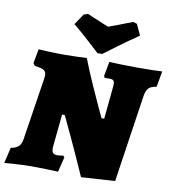

<svg xmlns="http://www.w3.org/2000/svg" viewBox="-108 -979 974 1075"><g transform="rotate(10 379.0 -441.5)"><path d="M514 -516 515 -530Q515 -547 509 -553Q503 -559 488 -559H458L454 -570L469 -651Q487 -650 535.5 -648.5Q584 -647 633 -647Q678 -647 717 -648Q756 -649 770 -650L754 -560Q723 -556 709.5 -542Q696 -528 691 -497L617 0L425 12Q374 -104 330.5 -197Q287 -290 275 -315H260L242 -137Q241 -131 241 -120Q241 -101 248.5 -93.5Q256 -86 274 -86Q284 -86 293.5 -87.5Q303 -89 306 -90L314 -81L293 4Q275 3 229 1.5Q183 0 142 0Q99 0 50.5 3.5Q2 7 -12 8L9 -82Q38 -86 53 -100.5Q68 -115 72 -145L126 -494Q128 -508 128 -513Q128 -535 114.5 -543.5Q101 -552 62 -557L52 -571L67 -652Q80 -651 123.5 -649Q167 -647 213 -647Q247 -647 288 -648.5Q329 -650 341 -651Q369 -579 402 -505Q435 -431 455 -388Q475 -345 481 -333H496ZM422 -688H395Q381 -701 333.5 -744.5Q286 -788 240 -826L282 -888L306 -895Q325 -886 408 -852L428 -844Q478 -862 562 -895L584 -888L613 -826Q557 -788 498 -744.5Q439 -701 422 -688Z"/></g></svg>

Font: Alegreya Black
Style: Italic
Weight: 900
Italic angle: -7°
Designer: Juan Pablo del Peral
Foundry: Huerta Tipografica
Version: Version 2.007; ttfautohint (v1.6)